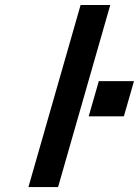

<svg xmlns="http://www.w3.org/2000/svg" viewBox="-20 -758 563 778"><path d="M306.6 -737.8H426.8L215.3 0H95.2ZM380.4 -429.2H522.9L481.9 -286.6H339.4Z"/></svg>

Font: Cantarell
Style: Bold Italic
Weight: 700
Italic angle: -16°
Designer: Dave Crossland
Version: Version 1.004